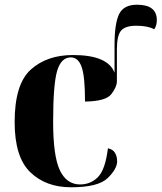

<svg xmlns="http://www.w3.org/2000/svg" viewBox="-20 -783 684 813"><path d="M281 10Q396 10 436 -29Q476 -68 476 -100Q476 -120 467 -135.5Q458 -151 437 -155Q426 -65 395 -33.5Q364 -2 319 -2Q262 -2 233.5 -62Q205 -122 205 -267Q205 -426 222 -483Q239 -540 280 -540Q311 -540 325.5 -500Q340 -460 340 -353Q428 -354 451.5 -384.5Q475 -415 475 -439V-574Q475 -632 492.5 -653Q510 -674 557 -674Q606 -674 633 -659Q644 -674 644 -698Q644 -763 560 -763Q504 -763 484.5 -723.5Q465 -684 465 -593V-475Q437 -550 289 -550Q179 -550 110.5 -488.5Q42 -427 42 -266Q42 -118 108 -54Q174 10 281 10Z"/></svg>

Font: Noto Serif Display SemiCondensed Extra
Style: Regular
Weight: 800
Width: 4
Designer: Monotype Design Team
Foundry: Monotype Imaging Inc.
Version: Version 1.900